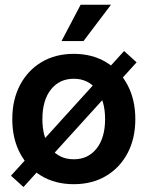

<svg xmlns="http://www.w3.org/2000/svg" viewBox="-20 -750 610 794"><path d="M285.2 11.7Q209 11.7 151.9 -22.2Q94.7 -56.2 62.7 -116.7Q30.8 -177.2 30.8 -257.3Q30.8 -337.4 62.7 -398.2Q94.7 -459 151.9 -493.2Q209 -527.3 285.2 -527.3Q360.8 -527.3 418.2 -493.2Q475.6 -459 507.6 -398.2Q539.6 -337.4 539.6 -257.3Q539.6 -177.2 507.6 -116.7Q475.6 -56.2 418.2 -22.2Q360.8 11.7 285.2 11.7ZM285.2 -91.3Q344.2 -91.3 379.4 -135.7Q414.6 -180.2 414.6 -257.3Q414.6 -334.5 379.4 -379.4Q344.2 -424.3 285.2 -424.3Q225.6 -424.3 190.4 -379.6Q155.3 -335 155.3 -257.3Q155.3 -180.2 190.4 -135.7Q225.6 -91.3 285.2 -91.3ZM77.1 23.4 25.4 -23.4 493.2 -539.1 544.9 -492.2ZM234.4 -580.1 313.5 -730.5H439L325.2 -580.1Z"/></svg>

Font: Inter Display SemiBold
Style: Regular
Weight: 600
Designer: Rasmus Andersson
Foundry: rsms
Version: Version 4.001;git-9221beed3